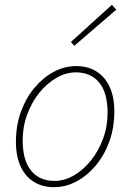

<svg xmlns="http://www.w3.org/2000/svg" viewBox="-20 -764 540 796"><path d="M204 12Q156 12 120.5 -10Q85 -32 65.5 -74Q46 -116 46 -176Q46 -243 66.5 -300Q87 -357 122.5 -399.5Q158 -442 202.5 -466Q247 -490 296 -490Q344 -490 379.5 -468Q415 -446 434.5 -404Q454 -362 454 -302Q454 -235 433.5 -178Q413 -121 377.5 -78.5Q342 -36 297.5 -12Q253 12 204 12ZM206 -14Q247 -14 286 -36.5Q325 -59 356.5 -98Q388 -137 407 -188Q426 -239 426 -296Q426 -379 391.5 -421.5Q357 -464 294 -464Q254 -464 214.5 -441.5Q175 -419 143.5 -380Q112 -341 93 -290Q74 -239 74 -182Q74 -100 108.5 -57Q143 -14 206 -14ZM288 -574 274 -590 444 -744 462 -724Z"/></svg>

Font: Source Sans Variable
Style: Italic
Weight: 200
Italic angle: -11°
Designer: Paul D. Hunt
Foundry: Adobe Systems Incorporated
Version: Version 3.006;hotconv 1.0.111;makeotfexe 2.5.65597